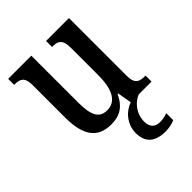

<svg xmlns="http://www.w3.org/2000/svg" viewBox="-219 -649 996 996"><g transform="rotate(-45 279.0 -150.5)"><path d="M232 10C290 10 334 -11 366 -79H370L384 0C337 14 289 65 289 130C289 204 332 235 406 235C425 235 456 230 474 221V170C453 177 436 180 419 180C385 180 362 162 362 120C362 57 405 14 442 0H536V-44H531C495 -44 466 -51 466 -111V-536H298V-492H301C337 -492 364 -484 364 -421V-218C364 -121 336 -57 269 -57C207 -57 190 -104 190 -195V-536H20V-492H23C62 -492 87 -482 87 -424V-186C87 -49 135 10 232 10Z"/></g></svg>

Font: Noto Serif Georgian Condensed Medium
Style: Regular
Weight: 500
Width: 3
Designer: Monotype Design Team, Akaki Razmadze
Foundry: Google LLC
Version: Version 2.003